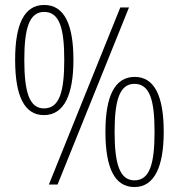

<svg xmlns="http://www.w3.org/2000/svg" viewBox="-20 -744 720 774"><path d="M157 -280C238 -280 276 -361 276 -503C276 -646 239 -724 158 -724C77 -724 41 -645 41 -503C41 -357 78 -280 157 -280ZM177 0H212L500 -714H465ZM157 -307C97 -307 78 -377 78 -503C78 -627 97 -696 158 -696C221 -696 239 -627 239 -503C239 -377 221 -307 157 -307ZM522 10C602 10 640 -71 640 -213C640 -356 603 -434 523 -434C442 -434 405 -355 405 -213C405 -67 442 10 522 10ZM522 -17C461 -17 442 -87 442 -213C442 -337 461 -406 522 -406C585 -406 603 -337 603 -213C603 -87 585 -17 522 -17Z"/></svg>

Font: Noto Serif Thai ExtraCondensed ExtraLight
Style: Regular
Weight: 200
Width: 2
Designer: Monotype Design Team
Foundry: Monotype Imaging Inc.
Version: Version 2.002